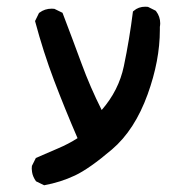

<svg xmlns="http://www.w3.org/2000/svg" viewBox="-20 -406 540 567"><path d="M74.7 102.1Q73.7 96.2 73.7 92.3Q73.7 88.4 74.2 84L85.9 60.5Q120.1 45.4 151.4 32.2Q182.6 19 209 2Q171.4 -85 139.6 -168.7Q107.9 -252.4 83.5 -343.8L95.2 -367.7L96.7 -368.7Q112.3 -380.4 132.8 -380.4Q135.7 -380.4 140.6 -379.9L164.6 -368.2Q194.8 -289.1 220.7 -218.5Q246.6 -147.9 280.3 -81.1Q330.6 -138.7 345.7 -210.4Q362.3 -289.6 372.6 -372.1L375 -374Q388.7 -386.2 409.2 -386.2Q412.1 -386.2 417 -385.7L439.5 -374.5L440.9 -373Q453.1 -356.9 453.1 -337.4Q453.1 -332 452.1 -326.7Q452.1 -322.3 452.1 -317.9Q452.1 -227.1 416 -127.4Q377.9 -22 310.8 35.2Q243.7 92.3 201.2 112.3Q158.7 132.3 110.4 141.1L86.4 129.4Q76.7 115.7 74.7 102.1Z"/></svg>

Font: Bakudai
Style: Bold
Weight: 700
Version: Version 1.48